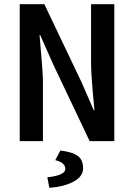

<svg xmlns="http://www.w3.org/2000/svg" viewBox="-20 -674 640 917"><path d="M215.8 223.1 206.1 172.9Q292 163.1 292 132.8Q292 102.5 244.1 90.8L268.1 44.9Q326.2 51.8 351.6 70.8Q377 89.8 377 129.4Q377 168.9 331.5 193.4Q286.1 217.8 215.8 223.1ZM168.9 -506.8Q185.1 -325.7 185.1 -286.1V0H74.2V-653.8H191.9L367.2 -286.1L428.2 -147H431.2Q415 -312 415 -370.1V-653.8H525.9V0H408.2L232.9 -369.1L171.9 -506.8Z"/></svg>

Font: SourceCodePro-Semibold
Style: Regular
Weight: 600
Monospace: yes
Designer: Paul D. Hunt
Foundry: Adobe Systems Incorporated
Version: Version 1.009;PS 1.000;hotconv 1.0.70;makeotf.lib2.5.5900